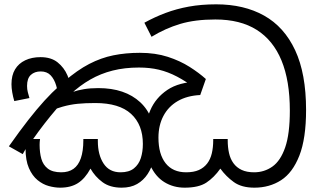

<svg xmlns="http://www.w3.org/2000/svg" viewBox="-20 -856 1474 887"><path d="M542 11Q488 11 453.5 -14.5Q419 -40 398 -77Q373 -31 340 -10Q307 11 258 11Q233 11 205.5 3.5Q178 -4 153.5 -24Q129 -44 113.5 -79.5Q98 -115 98 -170Q98 -181 99.5 -192.5Q101 -204 103 -214H165Q164 -207 163.5 -200.5Q163 -194 163 -187Q163 -151 171 -122.5Q179 -94 201 -77Q223 -60 263 -60Q297 -60 319.5 -76Q342 -92 353.5 -125Q365 -158 365 -208V-214H432V-204Q432 -141 458.5 -100.5Q485 -60 537 -60Q576 -60 598.5 -78Q621 -96 630.5 -125.5Q640 -155 640 -191Q640 -280 585.5 -330Q531 -380 420 -380Q374 -380 339 -376.5Q304 -373 268.5 -363Q233 -353 186 -334L283 -415Q296 -424 317 -431.5Q338 -439 367.5 -444Q397 -449 434 -449Q496 -449 544.5 -432.5Q593 -416 628 -383.5Q663 -351 681 -303Q699 -255 699 -192Q699 -153 690 -117Q681 -81 662 -52Q643 -23 613.5 -6Q584 11 542 11ZM622 -544Q556 -544 500.5 -530Q445 -516 397 -488.5Q349 -461 305 -420L294 -410Q267 -383 239.5 -351Q212 -319 184.5 -283.5Q157 -248 129 -208L110 -188L85 -144L21 -180Q71 -251 110.5 -301.5Q150 -352 185 -390.5Q220 -429 256 -461L277 -480Q337 -532 392 -560.5Q447 -589 504 -600.5Q561 -612 626 -612Q698 -612 755 -593.5Q812 -575 856 -547Q900 -519 931 -491L888 -444Q840 -480 798 -502Q756 -524 714 -534Q672 -544 622 -544ZM167 -592Q216 -592 246 -568Q276 -544 291.5 -508Q307 -472 310 -434L252 -398Q248 -432 239.5 -461Q231 -490 214 -508Q197 -526 168 -526Q140 -526 122.5 -510Q105 -494 105 -459Q105 -443 108.5 -430Q112 -417 116 -403L46 -389Q40 -409 36.5 -429.5Q33 -450 33 -467Q33 -508 49.5 -535.5Q66 -563 96.5 -577.5Q127 -592 167 -592ZM1155 11Q1096 11 1060 -15Q1024 -41 998 -77Q969 -36 933.5 -12.5Q898 11 833 11Q781 11 739.5 -14.5Q698 -40 674 -92.5Q650 -145 650 -226Q650 -290 674.5 -347Q699 -404 753 -440.5Q807 -477 896 -479L931 -491L905 -417Q844 -414 801 -389Q758 -364 735 -320.5Q712 -277 712 -220Q712 -144 745 -102Q778 -60 840 -60Q875 -60 898.5 -70.5Q922 -81 937 -100.5Q952 -120 958.5 -147.5Q965 -175 965 -208V-214H1032V-208Q1032 -176 1038 -149Q1044 -122 1058.5 -102Q1073 -82 1096.5 -71Q1120 -60 1154 -60Q1201 -60 1238.5 -86.5Q1276 -113 1297.5 -175Q1319 -237 1319 -345Q1319 -483 1280.5 -576.5Q1242 -670 1166 -718Q1090 -766 975 -766Q881 -766 812.5 -745.5Q744 -725 680 -686L647 -751Q694 -777 744.5 -796Q795 -815 852.5 -825.5Q910 -836 979 -836Q1107 -836 1200 -784Q1293 -732 1343.5 -624Q1394 -516 1394 -348Q1394 -216 1363 -137Q1332 -58 1278.5 -23.5Q1225 11 1155 11Z"/></svg>

Font: sinhala25
Style: Book
Weight: 400
Designer: Jelle Bosma - Monotype Design Team
Foundry: Monotype Imaging Inc.
Version: Version 2.003